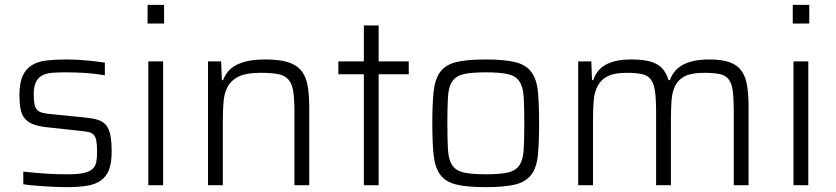

<svg xmlns="http://www.w3.org/2000/svg" viewBox="-20 -763 3443 791"><path d="M255 8Q234 8 210.5 7Q187 6 163 4.5Q139 3 116.5 1Q94 -1 76 -4V-56Q104 -53 127 -51Q150 -49 171 -47.5Q192 -46 213.5 -45.5Q235 -45 259 -45Q300 -45 323.5 -50Q347 -55 360 -66Q373 -77 376.5 -94.5Q380 -112 380 -137Q380 -166 377 -182.5Q374 -199 366 -207.5Q358 -216 344.5 -219Q331 -222 310 -224L171 -239Q137 -243 115.5 -251.5Q94 -260 81.5 -275.5Q69 -291 64.5 -314.5Q60 -338 60 -371Q60 -421 73.5 -450.5Q87 -480 112 -495Q137 -510 173.5 -514Q210 -518 256 -518Q293 -518 336.5 -514Q380 -510 412 -505V-453Q370 -460 331.5 -462.5Q293 -465 248 -465Q218 -465 194 -463Q170 -461 153.5 -452Q137 -443 128 -425Q119 -407 119 -375Q119 -350 122 -334.5Q125 -319 133 -310.5Q141 -302 154.5 -298.5Q168 -295 189 -293L329 -279Q361 -276 382.5 -269.5Q404 -263 416.5 -248Q429 -233 434.5 -207Q440 -181 440 -138Q440 -92 429 -63.5Q418 -35 395 -19Q372 -3 337 2.5Q302 8 255 8Z M588 -666V-743H656V-666ZM591 0V-510H652V0Z M1193 0V-301Q1193 -355 1188 -387Q1183 -419 1167.5 -436Q1152 -453 1124.5 -458Q1097 -463 1052 -463Q996 -463 965 -448.5Q934 -434 919 -407.5Q904 -381 901 -344.5Q898 -308 898 -264V0H837V-510H891L894 -433H899Q906 -451 918 -466.5Q930 -482 950.5 -493.5Q971 -505 1001 -511.5Q1031 -518 1074 -518Q1132 -518 1167.5 -506.5Q1203 -495 1222 -471Q1241 -447 1247.5 -409.5Q1254 -372 1254 -320V0Z M1479 0V-457H1374V-510H1479V-658H1540V-510H1664V-457H1540V0Z M1981 8Q1903 8 1859 -3Q1815 -14 1793.5 -43.5Q1772 -73 1766.5 -124Q1761 -175 1761 -255Q1761 -335 1766.5 -386Q1772 -437 1793.5 -466.5Q1815 -496 1859 -507Q1903 -518 1981 -518Q2059 -518 2103 -507Q2147 -496 2169 -466.5Q2191 -437 2196 -386Q2201 -335 2201 -255Q2201 -175 2196 -124Q2191 -73 2169 -43.5Q2147 -14 2103 -3Q2059 8 1981 8ZM1981 -45Q2041 -45 2073 -52.5Q2105 -60 2120 -82.5Q2135 -105 2137.5 -146.5Q2140 -188 2140 -255Q2140 -322 2137.5 -363.5Q2135 -405 2120 -427.5Q2105 -450 2073 -457.5Q2041 -465 1981 -465Q1922 -465 1890 -457.5Q1858 -450 1843 -427.5Q1828 -405 1825.5 -363.5Q1823 -322 1823 -255Q1823 -188 1825.5 -146.5Q1828 -105 1843 -82.5Q1858 -60 1890 -52.5Q1922 -45 1981 -45Z M3003 0V-301Q3003 -355 2999 -387Q2995 -419 2982 -436Q2969 -453 2944.5 -458Q2920 -463 2880 -463Q2830 -463 2802.5 -449.5Q2775 -436 2762 -410.5Q2749 -385 2746.5 -348Q2744 -311 2744 -264V0H2683V-301Q2683 -355 2678.5 -387Q2674 -419 2661 -436Q2648 -453 2624 -458Q2600 -463 2560 -463Q2510 -463 2482.5 -448.5Q2455 -434 2441.5 -407.5Q2428 -381 2425.5 -344.5Q2423 -308 2423 -264V0H2362V-510H2416L2419 -433H2424Q2430 -451 2441 -466.5Q2452 -482 2470.5 -493.5Q2489 -505 2516 -511.5Q2543 -518 2582 -518Q2653 -518 2687 -498Q2721 -478 2734 -433H2740Q2746 -451 2758 -466.5Q2770 -482 2789 -493.5Q2808 -505 2835.5 -511.5Q2863 -518 2902 -518Q2954 -518 2986 -506.5Q3018 -495 3035 -471Q3052 -447 3058 -409.5Q3064 -372 3064 -320V0Z M3246 -666V-743H3314V-666ZM3249 0V-510H3310V0Z"/></svg>

Font: Azeri Sans Light
Style: Regular
Weight: 300
Designer: Hector Gatti & Omnibus-Type (original fonts) / Cristiano Sobral (main changes and remastering)
Version: Version 1.000; ttfautohint (v1.6)